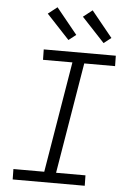

<svg xmlns="http://www.w3.org/2000/svg" viewBox="-63 -1021 726 1067"><g transform="rotate(5 300.0 -487.5)"><path d="M451 0H49L48 -58H220L323 -677H159L158 -735H560L561 -677H389L286 -58H450ZM486 -799 359 -935 410 -975 527 -831ZM290 -799 163 -935 214 -975 331 -831Z"/></g></svg>

Font: Iosevka Light Extended
Style: Italic
Weight: 300
Width: 7
Italic angle: -9°
Monospace: yes
Designer: Belleve Invis
Foundry: Belleve Invis
Version: Version 32.5.0; ttfautohint (v1.8.4)